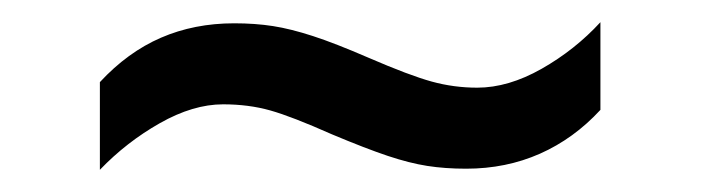

<svg xmlns="http://www.w3.org/2000/svg" viewBox="-20 -409 632 173"><path d="M70 -335Q95 -362 125 -375Q155 -388 191 -388Q210 -388 226 -385.5Q242 -383 262 -376.5Q282 -370 312 -357Q349 -341 369 -335.5Q389 -330 410 -330Q438 -330 468 -347Q498 -364 521 -389V-310Q497 -284 466.5 -270.5Q436 -257 400 -257Q381 -257 365 -259.5Q349 -262 329.5 -268.5Q310 -275 279 -288Q243 -304 223.5 -309.5Q204 -315 181 -315Q154 -315 124 -298Q94 -281 70 -256Z"/></svg>

Font: lmalayalam05
Style: Book
Weight: 400
Designer: Jelle Bosma - Monotype Design Team
Foundry: Monotype Imaging Inc.
Version: Version 2.003